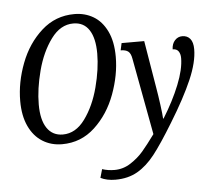

<svg xmlns="http://www.w3.org/2000/svg" viewBox="-62 -792 1202 1099"><g transform="rotate(-5 539.5 -242.5)"><path d="M53 -256Q53 -363 94.5 -472Q136 -581 216 -653Q296 -725 405 -725Q465 -725 513.5 -696.5Q562 -668 591 -608.5Q620 -549 620 -461Q620 -357 579.5 -247Q539 -137 459.5 -63Q380 11 271 11Q208 11 158.5 -20Q109 -51 81 -111Q53 -171 53 -256ZM516 -489Q516 -577 485 -624.5Q454 -672 394 -672Q320 -672 266 -598.5Q212 -525 184.5 -420.5Q157 -316 157 -227Q157 -138 189 -91Q221 -44 280 -44Q354 -44 407.5 -117.5Q461 -191 488.5 -295.5Q516 -400 516 -489ZM472 222 486 173Q519 184 557 184Q607 184 650 156Q693 128 723 93Q753 58 796 -1L714 -442Q709 -472 694.5 -483.5Q680 -495 651 -495L660 -536H790L835 -266Q843 -220 850.5 -164Q858 -108 859 -85H862Q921 -180 956.5 -268.5Q992 -357 992 -421Q992 -445 981.5 -460Q971 -475 948 -475Q949 -507 966.5 -526Q984 -545 1009 -545Q1038 -545 1054.5 -525Q1071 -505 1071 -465Q1071 -391 1028 -291.5Q985 -192 902 -57Q832 58 785 118Q738 178 684 209Q630 240 557 240Q508 240 472 222Z"/></g></svg>

Font: Noto Serif Narrow
Style: Italic
Weight: 400
Width: 4
Italic angle: -12°
Designer: Monotype Design Team
Foundry: Monotype Imaging Inc.
Version: Version 1.001